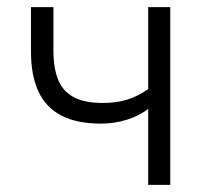

<svg xmlns="http://www.w3.org/2000/svg" viewBox="-20 -519 586 539"><path d="M396 0V-213Q369 -193 335 -182.5Q301 -172 263 -172Q195 -172 151.5 -195Q108 -218 87.5 -263Q67 -308 67 -373V-499H130V-377Q130 -327 143.5 -294.5Q157 -262 187.5 -246Q218 -230 268 -230Q307 -230 337.5 -239.5Q368 -249 396 -269V-499H458V0Z"/></svg>

Font: Nunitoga
Style: Light
Weight: 300
Designer: Vernon Adams
Foundry: Vernon Adams
Version: Version 1.0